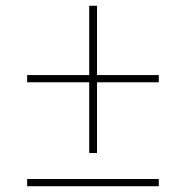

<svg xmlns="http://www.w3.org/2000/svg" viewBox="-20 -645 644 665"><path d="M316 -385H530V-360H316V-115H289V-360H74V-385H289V-625H316ZM74 0V-25H530V0Z"/></svg>

Font: Elaine Sans ExtraLight
Style: Regular
Weight: 275
Designer: Wei Huang
Foundry: Wei Huang
Version: Version 2.001;December 24, 2019;FontCreator 12.0.0.2547 64-b